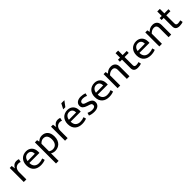

<svg xmlns="http://www.w3.org/2000/svg" viewBox="442 -2504 4547 4547"><g transform="rotate(-45 2715.5 -230.0)"><path d="M66 0V-470H132L147 -376Q164 -421 203 -449Q242 -477 293 -477Q319 -477 336 -473Q353 -469 367 -463L350 -386Q338 -392 323.5 -396Q309 -400 289 -400Q260 -400 235.5 -390Q211 -380 192.5 -360Q174 -340 163.5 -310.5Q153 -281 153 -243V0Z M816 -225H479V-221Q479 -143 521.5 -101Q564 -59 637 -59Q675 -59 704.5 -65Q734 -71 769 -85L787 -20Q758 -7 718.5 1Q679 9 634 9Q583 9 538.5 -5Q494 -19 460 -48.5Q426 -78 406.5 -124Q387 -170 387 -234Q387 -289 403.5 -334Q420 -379 450 -410.5Q480 -442 522.5 -459.5Q565 -477 618 -477Q663 -477 699.5 -462Q736 -447 762 -420Q788 -393 802 -355Q816 -317 816 -271ZM725 -288Q725 -314 718.5 -336.5Q712 -359 698.5 -376Q685 -393 664 -403Q643 -413 613 -413Q558 -413 523.5 -378Q489 -343 481 -286Z M1115 9Q1083 9 1053.5 0Q1024 -9 1003 -24V230H916V-477H989L1002 -416Q1029 -441 1063 -459Q1097 -477 1143 -477Q1237 -477 1291 -417Q1345 -357 1345 -245Q1345 -179 1325.5 -131Q1306 -83 1273.5 -52Q1241 -21 1199.5 -6Q1158 9 1115 9ZM1124 -405Q1082 -405 1051 -384.5Q1020 -364 1003 -343V-92Q1026 -75 1052 -67Q1078 -59 1104 -59Q1131 -59 1158 -68.5Q1185 -78 1206 -100Q1227 -122 1240 -157Q1253 -192 1253 -243Q1253 -318 1221.5 -361.5Q1190 -405 1124 -405Z M1449 0V-470H1515L1530 -376Q1547 -421 1586 -449Q1625 -477 1676 -477Q1702 -477 1719 -473Q1736 -469 1750 -463L1733 -386Q1721 -392 1706.5 -396Q1692 -400 1672 -400Q1643 -400 1618.5 -390Q1594 -380 1575.5 -360Q1557 -340 1546.5 -310.5Q1536 -281 1536 -243V0Z M2199 -225H1862V-221Q1862 -143 1904.5 -101Q1947 -59 2020 -59Q2058 -59 2087.5 -65Q2117 -71 2152 -85L2170 -20Q2141 -7 2101.5 1Q2062 9 2017 9Q1966 9 1921.5 -5Q1877 -19 1843 -48.5Q1809 -78 1789.5 -124Q1770 -170 1770 -234Q1770 -289 1786.5 -334Q1803 -379 1833 -410.5Q1863 -442 1905.5 -459.5Q1948 -477 2001 -477Q2046 -477 2082.5 -462Q2119 -447 2145 -420Q2171 -393 2185 -355Q2199 -317 2199 -271ZM2108 -288Q2108 -314 2101.5 -336.5Q2095 -359 2081.5 -376Q2068 -393 2047 -403Q2026 -413 1996 -413Q1941 -413 1906.5 -378Q1872 -343 1864 -286ZM2116 -690 2015 -556H1943L2013 -690Z M2567 -382Q2534 -398 2507 -404Q2480 -410 2453 -410Q2405 -410 2382 -392.5Q2359 -375 2359 -346Q2359 -325 2375 -309.5Q2391 -294 2442 -279L2472 -270Q2539 -250 2573.5 -218.5Q2608 -187 2608 -133Q2608 -69 2560.5 -30Q2513 9 2428 9Q2383 9 2341.5 1Q2300 -7 2270 -21L2291 -90Q2320 -76 2354 -67.5Q2388 -59 2423 -59Q2468 -59 2494.5 -75Q2521 -91 2521 -128Q2521 -160 2498 -173.5Q2475 -187 2432 -200L2401 -210Q2336 -231 2304.5 -262.5Q2273 -294 2273 -344Q2273 -374 2286 -399Q2299 -424 2321.5 -441Q2344 -458 2375 -467.5Q2406 -477 2443 -477Q2478 -477 2515.5 -470.5Q2553 -464 2587 -449Z M3105 -225H2768V-221Q2768 -143 2810.5 -101Q2853 -59 2926 -59Q2964 -59 2993.5 -65Q3023 -71 3058 -85L3076 -20Q3047 -7 3007.5 1Q2968 9 2923 9Q2872 9 2827.5 -5Q2783 -19 2749 -48.5Q2715 -78 2695.5 -124Q2676 -170 2676 -234Q2676 -289 2692.5 -334Q2709 -379 2739 -410.5Q2769 -442 2811.5 -459.5Q2854 -477 2907 -477Q2952 -477 2988.5 -462Q3025 -447 3051 -420Q3077 -393 3091 -355Q3105 -317 3105 -271ZM3014 -288Q3014 -314 3007.5 -336.5Q3001 -359 2987.5 -376Q2974 -393 2953 -403Q2932 -413 2902 -413Q2847 -413 2812.5 -378Q2778 -343 2770 -286Z M3297 0H3209V-470H3278L3291 -405Q3326 -440 3364.5 -458.5Q3403 -477 3453 -477Q3525 -477 3566 -436.5Q3607 -396 3607 -324V0H3519V-311Q3519 -354 3496.5 -379.5Q3474 -405 3428 -405Q3358 -405 3297 -342Z M3985 -404H3847V-131Q3847 -96 3864.5 -84Q3882 -72 3910 -72Q3930 -72 3954 -76.5Q3978 -81 3996 -87L4010 -20Q3990 -12 3959 -6Q3928 0 3894 0Q3824 0 3792 -30.5Q3760 -61 3760 -119V-404H3690V-470H3760V-620H3847V-470H3985Z M4502 -225H4165V-221Q4165 -143 4207.5 -101Q4250 -59 4323 -59Q4361 -59 4390.5 -65Q4420 -71 4455 -85L4473 -20Q4444 -7 4404.5 1Q4365 9 4320 9Q4269 9 4224.5 -5Q4180 -19 4146 -48.5Q4112 -78 4092.5 -124Q4073 -170 4073 -234Q4073 -289 4089.5 -334Q4106 -379 4136 -410.5Q4166 -442 4208.5 -459.5Q4251 -477 4304 -477Q4349 -477 4385.5 -462Q4422 -447 4448 -420Q4474 -393 4488 -355Q4502 -317 4502 -271ZM4411 -288Q4411 -314 4404.5 -336.5Q4398 -359 4384.5 -376Q4371 -393 4350 -403Q4329 -413 4299 -413Q4244 -413 4209.5 -378Q4175 -343 4167 -286Z M4694 0H4606V-470H4675L4688 -405Q4723 -440 4761.5 -458.5Q4800 -477 4850 -477Q4922 -477 4963 -436.5Q5004 -396 5004 -324V0H4916V-311Q4916 -354 4893.5 -379.5Q4871 -405 4825 -405Q4755 -405 4694 -342Z M5382 -404H5244V-131Q5244 -96 5261.5 -84Q5279 -72 5307 -72Q5327 -72 5351 -76.5Q5375 -81 5393 -87L5407 -20Q5387 -12 5356 -6Q5325 0 5291 0Q5221 0 5189 -30.5Q5157 -61 5157 -119V-404H5087V-470H5157V-620H5244V-470H5382Z"/></g></svg>

Font: Ek Mukta
Style: Regular
Weight: 400
Designer: Girish Dalvi and Yashodeep Gholap
Foundry: Ek Type
Version: Version 2.538;PS 1.001;hotconv 16.6.51;makeotf.lib2.5.65220;